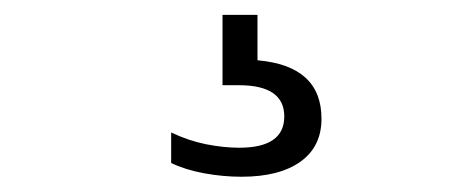

<svg xmlns="http://www.w3.org/2000/svg" viewBox="-20 -30 640 258"><path d="M304.5 207.5Q279.5 207.5 254 202.8Q228.5 198 210 189V148Q233 159 256.8 163.8Q280.5 168.5 301.5 168.5Q362 168.5 362 126.5Q362 84.5 301 84.5H279V-10H326V51Q412 58.5 412 129.5Q412 167 383.8 187.2Q355.5 207.5 304.5 207.5Z"/></svg>

Font: Encode Sans Exp
Style: Regular
Weight: 400
Width: 7
Designer: Multiple Designers
Foundry: Impallari Type
Version: Version 3.002; ttfautohint (v1.8.3) -l 8 -r 50 -G 200 -x 14 